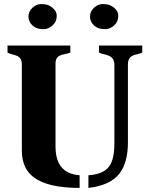

<svg xmlns="http://www.w3.org/2000/svg" viewBox="-20 -919 728 949"><path d="M417 -52.7Q490.2 -57.6 519 -95.7Q545.4 -130.9 545.4 -210.9V-597.2Q545.4 -631.3 520 -642.6Q508.8 -647.9 495.4 -650.6Q481.9 -653.3 469.2 -659.2V-693.8H683.1V-659.2Q672.4 -653.8 659.9 -651.4Q647.5 -648.9 636.7 -644.5Q612.3 -633.3 612.3 -602.1V-216.8Q612.3 -113.3 569.3 -59.6Q523.4 -2.4 417 9.8ZM373.5 9.8Q153.3 9.8 104.5 -93.8Q87.9 -128.4 87.9 -174.8V-602.1Q87.9 -632.8 63.5 -643.1Q53.2 -647.5 40.8 -650.1Q28.3 -652.8 17.1 -659.2V-693.8H327.6V-659.2Q314 -653.8 300.8 -651.6Q287.6 -649.4 277.3 -645Q254.4 -635.3 254.4 -605V-194.8Q254.4 -97.7 316.9 -66.9Q339.8 -55.7 373.5 -52.7ZM140.6 -880.9Q160.6 -898.9 182.6 -898.9Q204.6 -898.9 217.3 -894Q230 -889.2 239.3 -880.9Q260.3 -862.8 260.3 -843.5Q260.3 -824.2 254.6 -812.7Q249 -801.3 239.3 -793Q218.8 -774.9 197.3 -774.9Q175.8 -774.9 162.8 -779.8Q149.9 -784.7 140.6 -793Q131.3 -801.3 126 -812.7Q120.6 -824.2 120.6 -837.2Q120.6 -850.1 126 -861.3Q131.3 -872.6 140.6 -880.9ZM444.8 -880.9Q464.8 -898.9 486.8 -898.9Q508.8 -898.9 521.5 -894Q534.2 -889.2 543.9 -880.9Q564.5 -862.8 564.5 -843.5Q564.5 -824.2 558.8 -812.7Q553.2 -801.3 543.9 -793Q522.9 -774.9 501.5 -774.9Q480 -774.9 467 -779.8Q454.1 -784.7 444.8 -793Q435.5 -801.3 430.2 -812.7Q424.8 -824.2 424.8 -837.2Q424.8 -850.1 430.2 -861.3Q435.5 -872.6 444.8 -880.9Z"/></svg>

Font: Stardos Stencil
Style: Bold
Weight: 700
Designer: vernon adams
Foundry: vernon adams
Version: Version 1.000